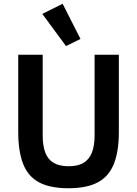

<svg xmlns="http://www.w3.org/2000/svg" viewBox="-20 -989 729 1021"><path d="M77 -698H207V-269Q207 -215 220.5 -178.5Q234 -142 264.5 -123.5Q295 -105 345 -105Q395 -105 425 -123.5Q455 -142 469 -178.5Q483 -215 483 -269V-698H612V-286Q612 -184 585.5 -117.5Q559 -51 500.5 -19.5Q442 12 344 12Q246 12 187.5 -19.5Q129 -51 103 -117.5Q77 -184 77 -286ZM331 -744 205 -915 313 -969 408 -782Z"/></svg>

Font: IBM Plex Sans SemiBold
Style: Regular
Weight: 600
Designer: Mike Abbink, Paul van der Laan, Pieter van Rosmalen
Foundry: Bold Monday
Version: Version 3.201